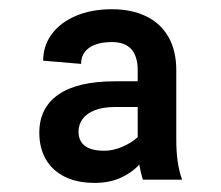

<svg xmlns="http://www.w3.org/2000/svg" viewBox="-20 -742 489 424"><path d="M295.5 -345.2Q290.1 -362.6 287.6 -378.6Q271 -360.4 246.3 -349.3Q221.6 -338.1 188.9 -338.1Q150.6 -338.1 123 -351.7Q95.5 -365.4 81.1 -390.4Q66.8 -415.5 66.8 -448.9Q66.8 -503.9 109 -533.2Q151.3 -562.5 234.4 -562.5H284.1V-586.6Q284.1 -649.1 227.3 -649.1Q195 -649.1 177 -636.5Q159.1 -623.9 159.1 -600.9L75.3 -608Q75.3 -640.6 94.1 -666.4Q112.9 -692.1 147.4 -706.9Q181.8 -721.6 227.3 -721.6Q270.2 -721.6 302.2 -706.3Q334.2 -691.1 351.7 -660.9Q369.3 -630.7 369.3 -586.6V-433.2Q369.3 -408 372.2 -386.7Q375 -365.4 382.1 -345.2ZM284.1 -439.3V-505.7H234.4Q207 -505.7 188.9 -498.4Q170.8 -491.1 162.1 -478.9Q153.4 -466.6 153.4 -451.7Q153.4 -409.1 210.2 -409.1Q229.4 -409.1 250 -417.8Q270.6 -426.5 284.1 -439.3Z"/></svg>

Font: Riot Sans
Style: Regular
Weight: 400
Designer: Rasmus Andersson
Foundry: rsms
Version: Version 4.001